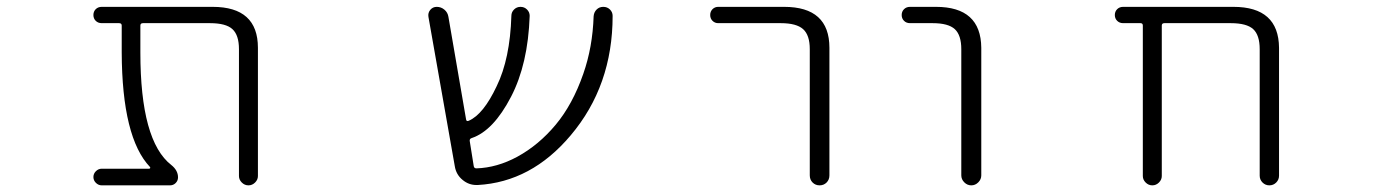

<svg xmlns="http://www.w3.org/2000/svg" viewBox="-20 -565 4040 563"><path d="M736.3 -48.8Q736.3 -38.1 728 -29.8Q719.7 -21.5 708.5 -21.5Q697.3 -21.5 689 -29.8Q680.7 -38.1 680.7 -48.8V-420.9Q680.7 -461.9 661.6 -479.5Q642.6 -497.1 595.7 -497.1H399.4Q391.6 -497.1 391.6 -490.2V-411.1Q391.6 -151.4 482.4 -81.1Q502 -65.4 502 -44.9Q502 -35.2 495.1 -28.3Q488.3 -21.5 478.5 -21.5H278.3Q268.6 -21.5 261.2 -28.8Q253.9 -36.1 253.9 -45.9Q253.9 -55.7 261.2 -63Q268.6 -70.3 278.3 -70.3H417Q419.9 -70.3 420.4 -72.3Q420.9 -74.2 419.9 -75.2Q337.9 -161.1 336.9 -411.1V-490.2Q336.9 -497.1 329.1 -497.1H278.3Q267.6 -497.1 260.7 -503.9Q253.9 -510.7 253.9 -521Q253.9 -531.2 260.7 -538.1Q267.6 -544.9 278.3 -544.9H603.5Q736.3 -544.9 736.3 -424.8Z M1768.6 -537.1Q1776.4 -529.3 1776.4 -518.6Q1776.4 -313.5 1653.3 -168Q1538.1 -31.2 1380.9 -22.5Q1378.9 -22.5 1377 -22.5Q1354.5 -22.5 1336.9 -37.1Q1317.4 -52.7 1313.5 -78.1L1236.3 -515.6Q1234.4 -527.3 1241.7 -536.1Q1249 -544.9 1260.7 -544.9Q1273.4 -544.9 1283.2 -536.6Q1293 -528.3 1294.9 -515.6L1346.7 -214.8Q1347.7 -208 1354.5 -210.9Q1397.5 -229.5 1436.5 -312.5Q1475.6 -392.6 1479.5 -518.6Q1479.5 -529.3 1487.3 -537.1Q1495.1 -544.9 1506.3 -544.9Q1517.6 -544.9 1525.4 -537.1Q1533.2 -529.3 1533.2 -518.6Q1528.3 -377 1478.5 -281.2Q1426.8 -181.6 1363.3 -160.2Q1356.4 -158.2 1357.4 -151.4L1369.1 -78.1Q1370.1 -71.3 1377 -71.3Q1437.5 -73.2 1497.1 -105.5Q1559.6 -139.6 1609.4 -199.2Q1659.2 -258.8 1690.4 -348.6Q1717.8 -426.8 1720.7 -517.6Q1721.7 -529.3 1729.5 -537.1Q1737.3 -544.9 1749 -544.9Q1760.7 -544.9 1768.6 -537.1Z M2085.9 -497.1Q2076.2 -497.1 2069.3 -503.9Q2062.5 -510.7 2062.5 -521Q2062.5 -531.2 2069.3 -538.1Q2076.2 -544.9 2085.9 -544.9H2279.3Q2412.1 -544.9 2412.1 -424.8V-50.8Q2412.1 -38.1 2403.8 -29.8Q2395.5 -21.5 2383.3 -21.5Q2371.1 -21.5 2362.8 -29.8Q2354.5 -38.1 2354.5 -50.8V-420.9Q2354.5 -461.9 2335 -479.5Q2315.4 -497.1 2269.5 -497.1Z M2648.4 -497.1Q2637.7 -497.1 2630.9 -503.9Q2624 -510.7 2624 -521Q2624 -531.2 2630.9 -538.1Q2637.7 -544.9 2648.4 -544.9H2724.6Q2856.4 -544.9 2857.4 -424.8V-50.8Q2857.4 -39.1 2848.6 -30.3Q2839.8 -21.5 2828.1 -21.5Q2816.4 -21.5 2807.6 -30.3Q2798.8 -39.1 2798.8 -50.8V-420.9Q2798.8 -461.9 2779.8 -479.5Q2760.7 -497.1 2714.8 -497.1Z M3673.8 -420.9Q3673.8 -461.9 3654.8 -479.5Q3635.7 -497.1 3588.9 -497.1H3394.5Q3386.7 -497.1 3386.7 -490.2V-48.8Q3386.7 -38.1 3378.4 -29.8Q3370.1 -21.5 3358.9 -21.5Q3347.7 -21.5 3339.4 -29.8Q3331.1 -38.1 3331.1 -48.8V-490.2Q3331.1 -497.1 3324.2 -497.1H3273.4Q3262.7 -497.1 3255.9 -503.9Q3249 -510.7 3249 -521Q3249 -531.2 3255.9 -538.1Q3262.7 -544.9 3273.4 -544.9H3596.7Q3729.5 -544.9 3730.5 -424.8V-49.8Q3730.5 -38.1 3722.2 -29.8Q3713.9 -21.5 3702.1 -21.5Q3690.4 -21.5 3682.1 -29.8Q3673.8 -38.1 3673.8 -49.8Z"/></svg>

Font: Rounded-X Mgen+ 1m light
Style: Regular
Weight: 200
Designer: [Source Han Sans]
Ryoko NISHIZUKA  (kana & ideographs); Paul D. Hunt (Latin, Greek & Cyrillic); Wenlong ZHANG  (bopomofo
Version: Version 1.059.20150602